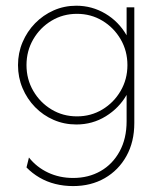

<svg xmlns="http://www.w3.org/2000/svg" viewBox="-20 -421 554 658"><path d="M230.6 216.7Q198.6 216.7 169.4 209.4Q140.3 202.1 115.3 187.5Q90.3 172.9 70.8 152.8L79.2 118.8Q105.6 152.1 144.8 170.5Q184 188.9 230.6 188.9Q283.3 188.9 324.7 165.3Q366 141.7 389.9 97.9Q413.9 54.2 413.9 -5.6V-95.8Q388.2 -50.7 342.7 -22.6Q297.2 5.6 241.7 5.6Q200 5.6 163.9 -10.1Q127.8 -25.7 100.3 -53.8Q72.9 -81.9 57.3 -118.8Q41.7 -155.6 41.7 -197.9Q41.7 -239.6 57.3 -276.4Q72.9 -313.2 100.3 -341.3Q127.8 -369.4 163.9 -385.4Q200 -401.4 241.7 -401.4Q295.1 -401.4 341 -374.3Q386.8 -347.2 413.9 -300V-395.8H440.3V0.7Q440.3 65.3 413.2 113.9Q386.1 162.5 338.9 189.6Q291.7 216.7 230.6 216.7ZM243.8 -22.2Q291.7 -22.2 330.9 -45.8Q370.1 -69.4 393.4 -109.4Q416.7 -149.3 416.7 -197.9Q416.7 -246.5 393.4 -286.5Q370.1 -326.4 330.9 -350Q291.7 -373.6 243.8 -373.6Q195.8 -373.6 156.6 -350Q117.4 -326.4 94.1 -286.5Q70.8 -246.5 70.8 -197.9Q70.8 -149.3 94.1 -109.4Q117.4 -69.4 156.6 -45.8Q195.8 -22.2 243.8 -22.2Z"/></svg>

Font: Afacad Flux Thin
Style: Regular
Weight: 250
Designer: Kristian Moeller
Foundry: Dicotype
Version: Version 1.100